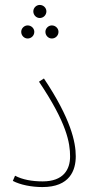

<svg xmlns="http://www.w3.org/2000/svg" viewBox="-20 -753 375 778"><path d="M141 -680C156 -680 168 -692 168 -707C168 -721 156 -733 141 -733C127 -733 115 -721 115 -707C115 -692 127 -680 141 -680ZM92 -597C107 -597 119 -609 119 -624C119 -638 107 -650 92 -650C78 -650 66 -638 66 -624C66 -609 78 -597 92 -597ZM190 -597C205 -597 217 -609 217 -624C217 -638 205 -650 190 -650C176 -650 164 -638 164 -624C164 -609 176 -597 190 -597ZM32 -20C62 -4 108 5 152 5C263 5 287 -63 287 -120C287 -177 267 -272 158 -435L138 -422C251 -254 264 -174 264 -119C264 -66 237 -18 153 -18C110 -18 71 -25 41 -41Z"/></svg>

Font: Noto Sans Arabic UI Cn Th
Style: Regular
Weight: 100
Width: 3
Designer: Monotype Design Team, Nadine Chahine and Nizar Qandah
Foundry: Monotype Imaging Inc.
Version: Version 2.010